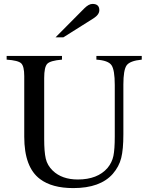

<svg xmlns="http://www.w3.org/2000/svg" viewBox="-20 -948 762 982"><path d="M264 -757 411 -905Q434 -928 453 -928Q488 -928 488 -896Q488 -873 458 -854L304 -757ZM705 -662V-643Q644 -637 627.5 -613.5Q611 -590 611 -516V-261Q611 -184 600 -140Q589 -96 557 -59Q493 14 355 14Q246 14 185 -32Q104 -92 104 -249V-559Q104 -609 88.5 -624Q73 -639 14 -643V-662H297V-643Q237 -638 221.5 -621.5Q206 -605 206 -549V-237Q206 -172 214 -137Q222 -102 250 -75Q297 -30 378 -30Q479 -30 530 -89Q553 -117 560 -150.5Q567 -184 567 -250V-513Q567 -591 550 -615Q533 -639 473 -643V-662Z"/></svg>

Font: STIX MathJax Latin
Style: Regular
Weight: 400
Designer: MicroPress Inc., with final additions and corrections provided by Coen Hoffman, Elsevier (retired)
Version: Version 1.1.1